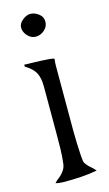

<svg xmlns="http://www.w3.org/2000/svg" viewBox="-106 -695 417 736"><g transform="rotate(-15 102.5 -327.0)"><path d="M94 -655Q111 -655 127 -643Q143 -631 143 -612Q143 -592 127.5 -578.5Q112 -565 93 -565Q75 -565 61 -580Q47 -595 47 -613Q47 -629 63 -642Q79 -655 94 -655ZM22 -473Q32 -472 49 -472Q66 -472 84 -471Q102 -470 117.5 -469Q133 -468 140 -465Q138 -451 138 -436.5Q138 -422 138 -408V-213Q138 -205 138 -180.5Q138 -156 139 -129Q140 -102 141.5 -79Q143 -56 146 -51Q154 -38 165 -29Q176 -20 185 -9Q153 -3 120 -1Q87 1 55 1Q35 1 20 -3Q27 -11 35 -17Q43 -23 49.5 -30Q56 -37 61 -45Q66 -53 68 -65Q72 -96 72.5 -127Q73 -158 73 -189V-374Q73 -407 62 -427.5Q51 -448 22 -465Z"/></g></svg>

Font: Germanica
Style: Regular
Weight: 400
Designer: Peter Wiegel
Foundry: Peter Wiegel